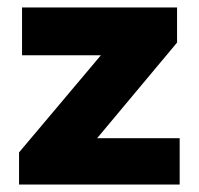

<svg xmlns="http://www.w3.org/2000/svg" viewBox="-20 -494 532 514"><path d="M31 -86 250 -346H39V-474H454V-380L240 -124H461V0H31Z"/></svg>

Font: Kanit SemiBold
Style: Regular
Weight: 600
Designer: Katatrad Team
Foundry: CadsonDemak
Version: Version 1.030